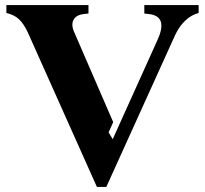

<svg xmlns="http://www.w3.org/2000/svg" viewBox="-20 -720 804 753"><path d="M271 -594 424 -241 406 -201 422 -174 598 -564Q619 -610 610.5 -635.5Q602 -661 563 -665L546 -667V-700H759V-669Q731 -662 707.5 -640Q684 -618 668 -585L397 13H360L89 -593Q73 -627 54.5 -644.5Q36 -662 5 -669V-700H327V-667L310 -665Q279 -662 268.5 -642.5Q258 -623 271 -594Z"/></svg>

Font: Redaction
Style: Bold
Weight: 700
Designer: Jeremy Mickel / Forest Young
Foundry: MCKL
Version: Version 2.001; Redaction Bold